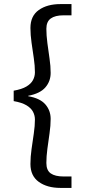

<svg xmlns="http://www.w3.org/2000/svg" viewBox="-20 -820 417 940"><path d="M47 -376Q87 -383 109.5 -396.5Q132 -410 141.5 -428Q151 -446 151 -466Q151 -498 145.5 -535Q140 -572 134.5 -610.5Q129 -649 129 -683Q129 -742 170 -771Q211 -800 276 -800H330V-745H291Q250 -745 228.5 -729.5Q207 -714 207 -679Q207 -647 212 -609Q217 -571 222.5 -533.5Q228 -496 228 -463Q228 -422 202 -392Q176 -362 118 -351V-349Q176 -339 202 -309Q228 -279 228 -238Q228 -205 222.5 -167Q217 -129 212 -91.5Q207 -54 207 -22Q207 14 228.5 29Q250 44 291 44H330V100H276Q211 100 170 70.5Q129 41 129 -17Q129 -52 134.5 -90.5Q140 -129 145.5 -166.5Q151 -204 151 -235Q151 -255 141.5 -273Q132 -291 109.5 -304.5Q87 -318 47 -325Z"/></svg>

Font: Albert Sans
Style: Regular
Weight: 400
Designer: Andreas Rasmussen
Foundry: a.Foundry
Version: Version 1.025